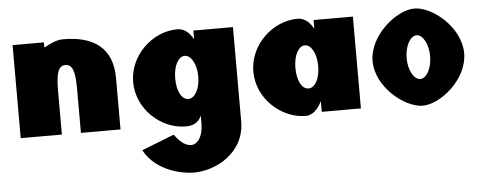

<svg xmlns="http://www.w3.org/2000/svg" viewBox="-52 -661 2693 1069"><g transform="rotate(-5 1295.0 -126.5)"><path d="M277.6 0V-244C277.6 -345 291.9 -384 330.9 -384C369.9 -384 384.1 -345 384.1 -244V0H605.4V-287C605.4 -459 497.9 -528 330.9 -528C296.8 -528 264.6 -514 222.6 -491V-520H47.6V0Z M715.9 126C783.4 251 935 275 991.4 275C1119.8 275 1278.6 186 1278.6 14V-513H1057.3V-467H1055.8C1033.6 -506 1004.6 -528 968.7 -528C829.7 -528 698.4 -406 698.4 -256C698.4 -106 829.7 15 968.7 15C1005.7 15 1037.3 5 1057.3 -37V1C1057.3 92 1017.3 121 991.4 121C950.8 121 920.9 86 897.2 55ZM933.4 -256C933.4 -327 961.4 -377 996.7 -377C1031.5 -377 1062.3 -327 1062.3 -256C1062.3 -186 1033.1 -136 996.7 -136C958.7 -136 933.4 -186 933.4 -256Z M1370.1 -256C1370.1 -106 1501.4 15 1640.5 15C1677.4 15 1709 -16 1729.1 -58H1730.1V0H1948.9V-513H1729.1V-464C1706.9 -505 1676.9 -528 1640.5 -528C1501.4 -528 1370.1 -406 1370.1 -256ZM1605.1 -256C1605.1 -327 1633.1 -377 1668.4 -377C1703.2 -377 1732.6 -327 1732.6 -256C1732.6 -186 1704.8 -136 1668.4 -136C1630.4 -136 1605.1 -186 1605.1 -256Z M2226.8 -256.3C2226.8 -321.5 2256.7 -378.7 2292.8 -378.7C2328.9 -378.7 2358.2 -321.5 2358.2 -256.3C2358.2 -191 2328.9 -134.3 2292.8 -134.3C2256.7 -134.3 2226.8 -191 2226.8 -256.3ZM2036.6 -256C2036.6 -111 2194.1 15 2293.2 15C2394.3 15 2548.4 -111 2548.4 -256C2548.4 -401 2394.3 -528 2293.2 -528C2194.1 -528 2036.6 -401 2036.6 -256Z"/></g></svg>

Font: Blink
Style: Wide
Weight: 400
Designer: Mew Too
Foundry: Cannot Into Space Fonts
Version: Version 001.000